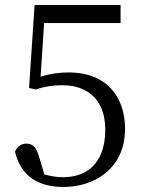

<svg xmlns="http://www.w3.org/2000/svg" viewBox="-20 -732 566 766"><path d="M142 -426 156 -640H461V-712H118L96 -381L123 -375C154 -386 189 -392 229 -392C259 -392 286 -387 310 -376C370 -349 400 -294 400 -212C400 -177 394 -145 383 -118C356 -56 305 -25 230 -25C207 -25 183 -29 157 -36L138 -100C135 -111 131 -121 128 -129C119 -149 105 -159 86 -159C64 -159 49 -148 40 -127C41 -124 42 -120 43 -115C68 -29 132 14 235 14C296 13 348 -3 391 -34C450 -77 479 -140 479 -221C478 -271 467 -314 444 -351C405 -412 341 -443 252 -443C214 -443 177 -437 142 -426Z"/></svg>

Font: Noto Serif Tangut
Style: Regular
Weight: 400
Designer: YANG Xicheng
Foundry: Liu Zhao Studio
Version: Version 2.169